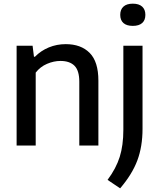

<svg xmlns="http://www.w3.org/2000/svg" viewBox="-20 -793 867 1046"><path d="M70.5 -544H157.5L165 -484H170.5Q203 -517 246.2 -534.8Q289.5 -552.5 338 -552.5Q421 -552.5 468.5 -504.8Q516 -457 516 -353.5V0H412V-348Q412 -408.5 385.8 -434.8Q359.5 -461 309.5 -461Q273 -461 236.2 -445.2Q199.5 -429.5 174.5 -397.5V0H70.5ZM566 187Q612.5 124.5 632.2 61.8Q652 -1 652 -86V-544H756.5V-91Q756.5 5.5 728.2 81Q700 156.5 634.5 233ZM635 -712Q635 -741 652.5 -757Q670 -773 703.5 -773Q737 -773 754.5 -757Q772 -741 772 -712Q772 -683 754.5 -667.5Q737 -652 703.5 -652Q670 -652 652.5 -667.5Q635 -683 635 -712Z"/></svg>

Font: Encode Sans Medium
Style: Regular
Weight: 500
Designer: Multiple Designers
Foundry: Impallari Type
Version: Version 2.000